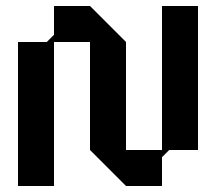

<svg xmlns="http://www.w3.org/2000/svg" viewBox="-20 -620 720 640"><path d="M640 -600H520V-120H400V-480L280 -600H160V-504L136 -480H40V0H160V-480H280V-120L400 0H520V-96L544 -120H640Z"/></svg>

Font: KUBO
Style: Regular
Weight: 400
Version: Version 001.000